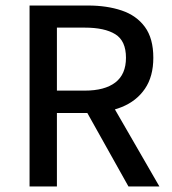

<svg xmlns="http://www.w3.org/2000/svg" viewBox="-20 -675 621 695"><path d="M87 0V-655H299Q367 -655 420.5 -637Q474 -619 504.5 -577.5Q535 -536 535 -466Q535 -398 504.5 -353.5Q474 -309 420.5 -287.5Q367 -266 299 -266H186V0ZM186 -347H287Q359 -347 397.5 -376.5Q436 -406 436 -466Q436 -527 397.5 -551Q359 -575 287 -575H186ZM445 0 281 -293 355 -350 557 0Z"/></svg>

Font: Mada Medium
Style: Regular
Weight: 500
Designer: Khaled Hosny
Version: Version 1.5